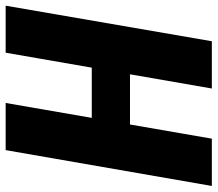

<svg xmlns="http://www.w3.org/2000/svg" viewBox="-68 -686 751 662"><g transform="rotate(90 307.0 -355.5)"><path d="M459.5 -428.7 436.5 -296.9H155.8L178.7 -428.7ZM281.7 -710.9 158.2 0H-3.9L118.7 -710.9ZM617.7 -710.9 494.1 0H331.5L454.6 -710.9Z"/></g></svg>

Font: Roboto Condensed Black
Style: Italic
Weight: 900
Italic angle: -12°
Designer: Christian Robertson
Foundry: Google
Version: Version 3.008; 2023